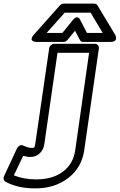

<svg xmlns="http://www.w3.org/2000/svg" viewBox="-296 -814 662 1062"><path d="M-273.9 161.1 -202.1 6.8Q-197.3 -2.9 -187.5 -8.5Q-177.7 -14.2 -165 -7.8Q-140.6 3.9 -122.1 3.9Q-110.4 4.9 -106.7 1.2Q-103 -2.4 -101.1 -17.1L-23.9 -546.9Q-22.5 -557.6 -13.9 -564.7Q-5.4 -571.8 3.9 -571.8H229Q239.7 -571.8 246.1 -563.7Q252.4 -555.7 251 -546.9L169.9 17.1Q155.8 114.3 80.1 171.6Q4.4 229 -103 228Q-197.8 228 -266.1 190.9Q-273.4 186.5 -275.6 178Q-277.8 169.4 -273.9 161.1ZM-219.2 155.8Q-165 178.2 -96.2 178.2Q-5.4 178.7 52 135.5Q109.4 92.3 120.1 17.1L196.8 -522H22L-50.8 -17.1Q-55.2 14.6 -76.9 34.7Q-98.6 54.7 -129.9 54.2Q-145 54.2 -168 47.9ZM-108.9 -622.1 35.2 -784.2Q44.9 -793.9 56.2 -793.9H224.1Q237.3 -793.9 243.2 -784.2L340.8 -622.1Q341.8 -620.6 343 -617.9Q344.2 -615.2 345.5 -608.2Q346.7 -601.1 345.2 -595.9Q343.8 -590.8 336.2 -586.4Q328.6 -582 314.9 -582H165Q151.4 -582 146 -592.8L119.1 -644L77.1 -592.8Q67.9 -582 55.2 -582H-95.2Q-97.2 -582 -100.3 -582.3Q-103.5 -582.5 -109.9 -585Q-116.2 -587.4 -119.4 -591.1Q-122.6 -594.7 -120.6 -603Q-118.7 -611.3 -108.9 -622.1ZM-38.1 -631.8H48.8L106.9 -703.1Q114.7 -712.9 121.8 -716.3Q128.9 -719.7 133.5 -718Q138.2 -716.3 141.6 -713.1Q145 -710 146.5 -706.5L147.9 -703.1L185.1 -631.8H272L205.1 -744.1H62Z"/></svg>

Font: Trueno Black Outline
Style: Italic
Weight: 900
Width: 6
Designer: Julieta Ulanovsky
Foundry: Julieta Ulanovsky
Version: Version 3.001b | FøM Fix